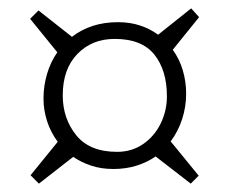

<svg xmlns="http://www.w3.org/2000/svg" viewBox="-20 -548 548 459"><path d="M436 -109 352 -174Q332 -160 306.5 -152Q281 -144 251 -144Q222 -144 198 -152Q174 -160 155 -173L73 -109L53 -129L118 -209Q101 -232 92.5 -258.5Q84 -285 84 -312Q84 -343 92.5 -371.5Q101 -400 117 -423L52 -503L72 -523L152 -460Q174 -477 201.5 -486Q229 -495 262 -495Q291 -495 315 -487Q339 -479 358 -465L437 -528L456 -507L393 -429Q409 -407 417 -380Q425 -353 425 -324Q425 -293 415.5 -263.5Q406 -234 388 -210L455 -128ZM260 -185Q295 -185 322 -203.5Q349 -222 364 -252.5Q379 -283 379 -318Q379 -380 349 -417.5Q319 -455 254 -455Q200 -455 165 -419Q130 -383 130 -320Q130 -265 162 -225Q194 -185 260 -185Z"/></svg>

Font: Literata ExtraLight
Style: Regular
Weight: 250
Designer: Latin by Veronika Burian and Jose Scaglione. Greek by Irene Vlachou. Cyrillic by Vera Evstafieva.
Foundry: TypeTogether
Version: Version 3.103;gftools[0.9.29]